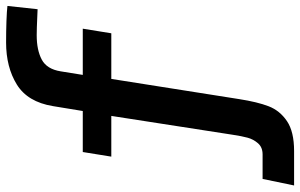

<svg xmlns="http://www.w3.org/2000/svg" viewBox="-202 -630 1009 646"><g transform="rotate(-90 303.0 -307.5)"><path d="M23.5 71H106Q130 71 143.5 55.5Q157 40 162.2 20.5Q167.5 1 172 -29L235.5 -438H98.5L114 -534H252L268.5 -634.5Q282.5 -719.5 341 -755.8Q399.5 -792 482.5 -792Q519.5 -792 554.5 -790.8Q589.5 -789.5 605.5 -787.5L594.5 -686L571 -687Q528 -689 507 -689Q457 -689 425 -672Q393 -655 385.5 -608.5L373.5 -534H529L513.5 -438H360L292 -7.5Q282.5 53.5 268 91.2Q253.5 129 218 153Q182.5 177 117.5 177H1.5Z"/></g></svg>

Font: JuliaMono
Style: Bold Italic
Weight: 700
Italic angle: -9°
Monospace: yes
Designer: cormullion
Foundry: corm
Version: Version 0.057; ttfautohint (v1.8.4)